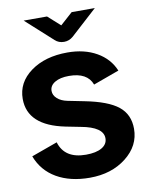

<svg xmlns="http://www.w3.org/2000/svg" viewBox="-97 -962 813 1044"><g transform="rotate(-10 309.5 -440.0)"><path d="M304 -740Q274 -740 254 -759L107 -892H236L304 -831L372 -892H500L354 -759Q332 -740 304 -740ZM596 -209Q596 -115 515 -51.5Q434 12 314 12Q206 12 131 -31.5Q56 -75 25 -157L169 -209Q197 -115 315 -115Q371 -115 402.5 -133.5Q434 -152 434 -185Q434 -247 312 -269L231 -285Q28 -326 28 -473Q28 -564 107.5 -622Q187 -680 311 -680Q404 -680 471.5 -641.5Q539 -603 567 -535L424 -483Q398 -553 297 -553Q248 -553 219 -535.5Q190 -518 190 -489Q190 -465 210.5 -446.5Q231 -428 266 -421L356 -403Q484 -378 540 -333Q596 -288 596 -209Z"/></g></svg>

Font: Atkinson Hyperlegible Pro
Style: Bold
Weight: 700
Designer: Elliott Scott, Megan Eiswerth, Linus Boman, Theodore Petrosky, Jacob Perez
Foundry: Braille Institute
Version: Version 1.5.1